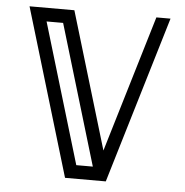

<svg xmlns="http://www.w3.org/2000/svg" viewBox="-50 -730 752 779"><g transform="rotate(5 326.0 -340.5)"><path d="M351.6 -55.2 180.7 -625.5H113.3L284.2 -55.2ZM409.2 0H243.2L39.1 -680.7H221.7L388.7 -124L555.7 -680.7H613.3Z"/></g></svg>

Font: X Company
Style: Regular
Weight: 400
Designer: GGBotNet
Foundry: GGBotNet
Version: 0.90